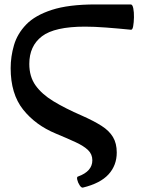

<svg xmlns="http://www.w3.org/2000/svg" viewBox="-20 -683 640 865"><path d="M354 162Q347 164 339 152Q331 140 328 126.5Q325 113 332 112Q396 89 396 39Q396 12 377 -6.5Q358 -25 321.5 -42Q285 -59 232 -81Q140 -119 84 -189.5Q28 -260 28 -376Q28 -428 43 -479.5Q58 -531 98 -572.5Q138 -614 213.5 -638.5Q289 -663 410 -663H569Q577 -663 580.5 -645.5Q584 -628 583.5 -605Q583 -582 580 -565Q577 -548 570 -549Q510 -555 457 -559Q404 -563 363 -563Q226 -563 169 -519.5Q112 -476 112 -395Q112 -338 140 -298.5Q168 -259 220.5 -227Q273 -195 349 -162Q403 -138 437.5 -116Q472 -94 489 -65.5Q506 -37 506 4Q506 62 469 102.5Q432 143 354 162Z"/></svg>

Font: Junicode SmExp
Style: Bold
Weight: 700
Width: 6
Designer: Peter S. Baker
Version: Version 2.205; ttfautohint (v1.8.4)